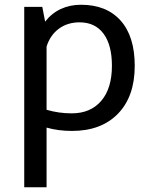

<svg xmlns="http://www.w3.org/2000/svg" viewBox="-20 -543 632 808"><path d="M547 -266Q547 -137 476.5 -64.5Q406 8 283 8Q225 8 176 -6V245H82V-514H158L170 -452Q197 -487 235.5 -505Q274 -523 321 -523Q428 -523 487.5 -456.5Q547 -390 547 -266ZM451 -266Q451 -354 415.5 -401.5Q380 -449 315 -449Q264 -449 227.5 -422Q191 -395 176 -347V-81Q227 -66 282 -66Q361 -66 406 -118.5Q451 -171 451 -266Z"/></svg>

Font: Telex
Style: Regular
Weight: 400
Designer: Andres Torresi
Foundry: Andres Torresi
Version: Version 1.100